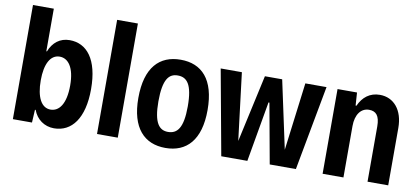

<svg xmlns="http://www.w3.org/2000/svg" viewBox="-72 -1035 2837 1299"><g transform="rotate(10 1346.5 -385.5)"><path d="M349.1 -593.3C282.2 -593.3 234.4 -554.7 210 -491.7H205.6V-784.2H62.5V0H193.8L198.7 -88.4H203.6C226.1 -26.4 280.3 12.7 346.2 12.7C468.3 12.7 548.3 -91.3 548.3 -291C548.3 -496.6 466.8 -593.3 349.1 -593.3ZM301.8 -107.9C238.8 -107.9 202.6 -175.3 202.6 -292C202.6 -405.3 238.8 -471.7 301.8 -471.7C359.4 -471.7 404.8 -416.5 404.8 -292C404.8 -163.6 359.9 -107.9 301.8 -107.9Z M640.6 0H783.2V-784.2H640.6Z M1111.8 12.7C1256.3 12.7 1349.1 -82 1349.1 -289.1C1349.1 -500 1256.3 -593.3 1111.8 -593.3C967.3 -593.3 873.5 -500 873.5 -289.1C873.5 -82 967.3 12.7 1111.8 12.7ZM1110.4 -97.2C1050.8 -97.2 1011.2 -140.1 1011.2 -290C1011.2 -443.4 1050.8 -484.9 1110.4 -484.9C1172.9 -484.9 1212.9 -443.4 1212.9 -290C1212.9 -140.1 1172.9 -97.2 1110.4 -97.2Z M1969.2 -582 1910.2 -115.7 1810.1 -582H1691.4L1589.8 -119.6L1533.2 -582H1387.7L1494.6 2.4H1673.8L1746.1 -411.6H1752.4L1827.1 0H2006.8L2114.7 -582Z M2190.4 0H2333.5V-353C2333.5 -431.6 2369.6 -481 2425.3 -481C2472.7 -481 2499 -453.6 2499 -379.4V0H2641.1V-394.5C2641.1 -516.1 2576.7 -593.3 2480 -593.3C2411.1 -593.3 2363.3 -554.7 2335.9 -493.2H2330.1L2324.2 -582H2190.4Z"/></g></svg>

Font: Decalotype SemiBold
Style: Regular
Weight: 600
Designer: Alfredo Marco Pradil
Foundry: Alfredo Marco Pradil
Version: Version 1.0